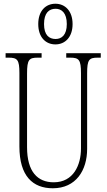

<svg xmlns="http://www.w3.org/2000/svg" viewBox="-20 -999 571 1029"><path d="M277 -761C328 -761 369 -799 369 -870C369 -941 328 -979 277 -979C225 -979 185 -941 185 -870C185 -799 225 -761 277 -761ZM278 -790C243 -790 216 -811 216 -870C216 -930 243 -952 278 -952C310 -952 338 -930 338 -870C338 -811 310 -790 278 -790ZM263 10C387 10 447 -86 447 -201V-606C447 -679 457 -690 504 -690H520V-714H335V-690H356C403 -690 414 -679 414 -607V-203C414 -115 374 -22 268 -22C182 -22 125 -78 125 -210V-605C125 -680 136 -690 183 -690H203V-714H10V-690H26C73 -690 84 -679 84 -608V-214C84 -55 156 10 263 10Z"/></svg>

Font: Noto Serif Devanagari ExtraCondensed ExtraLight
Style: Regular
Weight: 200
Width: 2
Designer: Universal Thirst, Indian Type Foundry and the Monotype Design Team
Foundry: Monotype Imaging Inc.
Version: Version 2.004